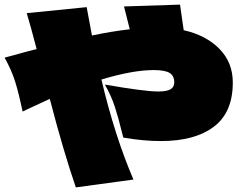

<svg xmlns="http://www.w3.org/2000/svg" viewBox="-32 -792 1052 833"><path d="M765 -661Q862 -639 920 -580Q978 -521 978 -434Q978 -304 895.5 -242Q813 -180 666 -180Q590 -180 503 -195L497 -218Q482 -280 466.5 -328Q451 -376 423 -425Q597 -395 654 -395Q691 -395 707.5 -404.5Q724 -414 724 -435Q724 -463 704 -475.5Q684 -488 635 -488Q544 -488 408 -447Q466 -201 547 -13L297 21Q243 -136 184 -363L89 -319L66 -308Q50 -385 34.5 -435.5Q19 -486 -12 -542L22 -551Q100 -573 127 -579Q102 -675 84 -735L344 -761Q351 -720 367 -638Q452 -656 531 -665L506 -764L749 -772Z"/></svg>

Font: Mantou Sans
Style: Regular
Weight: 400
Designer: Mant0u / artakana
Foundry: Mant0u / artakana
Version: Version 1.001;October 22, 2023;FontCreator 14.0.0.2901 64-bi